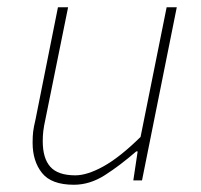

<svg xmlns="http://www.w3.org/2000/svg" viewBox="-20 -498 554 530"><path d="M468 -478 372 0H348L360 -80H356Q311 -41 269.5 -14.5Q228 12 184 12Q122 12 96 -20.5Q70 -53 70 -104Q70 -122 71.5 -134.5Q73 -147 78 -168L140 -478H168L106 -172Q101 -149 99.5 -136Q98 -123 98 -108Q98 -61 119 -37.5Q140 -14 188 -14Q221 -14 266 -39Q311 -64 368 -120L440 -478Z"/></svg>

Font: TypoPRO Source Sans Pro
Style: Italic
Weight: 200
Italic angle: -11°
Designer: Paul D. Hunt
Foundry: Adobe Systems Incorporated
Version: Version 1.075;PS 2.000;hotconv 1.0.86;makeotf.lib2.5.63406